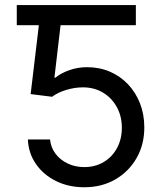

<svg xmlns="http://www.w3.org/2000/svg" viewBox="-20 -748 664 777"><path d="M190.4 -727.5V-646H47.9V-727.5ZM321.3 9.8Q257.3 9.8 206.5 -15.4Q155.8 -40.5 125.5 -84.2Q95.2 -127.9 92.8 -183.6H182.6Q185.5 -151.4 204.6 -126Q223.6 -100.6 254.2 -86.2Q284.7 -71.8 321.3 -71.8Q365.2 -71.8 399.7 -92.3Q434.1 -112.8 453.6 -148.9Q473.1 -185.1 473.1 -231Q473.1 -277.8 452.6 -314.9Q432.1 -352.1 396.7 -373.3Q361.3 -394.5 315.4 -394.5Q281.7 -394.5 247.1 -383.8Q212.4 -373 190.9 -356.4L104 -367.2L147 -727.5H529.8V-646H225.1L200.2 -433.6H204.1Q226.6 -452.1 260.7 -464.1Q294.9 -476.1 332.5 -476.1Q382.3 -476.1 424.6 -458Q466.8 -439.9 498 -407Q529.3 -374 546.6 -329.6Q564 -285.2 564 -232.4Q564 -162.6 532.5 -107.9Q501 -53.2 446.3 -21.7Q391.6 9.8 321.3 9.8Z"/></svg>

Font: Inter Variable LoSnoCo
Style: Regular
Weight: 400
Designer: Rasmus Andersson
Foundry: rsms
Version: Version 4.000;git-a52131595; featfreeze: case,dlig,ss01,ss02